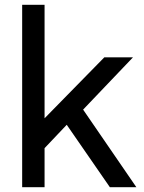

<svg xmlns="http://www.w3.org/2000/svg" viewBox="-20 -777 598 797"><path d="M72 -757H165V-286L413 -539H532L325 -322L546 0H436L257 -259L165 -162V0H72Z"/></svg>

Font: Eudoxus Sans Medium
Style: Regular
Weight: 500
Designer: Stijn de Vries
Foundry: tokotype
Version: Version 2.005